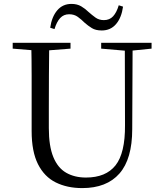

<svg xmlns="http://www.w3.org/2000/svg" viewBox="-20 -947 837 983"><path d="M237 -805Q245 -861 273 -894Q301 -927 346 -927Q375 -927 396 -914.5Q417 -902 433 -886Q451 -870 469 -857Q487 -844 512 -844Q541 -844 559 -863.5Q577 -883 588 -920L610 -913Q602 -856 574 -823.5Q546 -791 501 -791Q470 -791 450.5 -803Q431 -815 414 -830Q397 -847 378.5 -860.5Q360 -874 334 -874Q306 -874 288 -854.5Q270 -835 259 -798ZM401 16Q324 16 265.5 -13Q207 -42 174.5 -106.5Q142 -171 142 -276V-391Q142 -476 142 -560.5Q142 -645 140 -728H232Q231 -645 230.5 -561Q230 -477 230 -391V-291Q230 -199 253 -143Q276 -87 319 -62.5Q362 -38 420 -38Q522 -38 571.5 -100.5Q621 -163 620 -306L619 -728H659L657 -286Q657 -133 591.5 -58.5Q526 16 401 16ZM45 -698V-728H341V-698L201 -687H180ZM498 -698V-728H756V-698L647 -687H626Z"/></svg>

Font: Noto Serif SC
Style: Regular
Weight: 400
Designer: Ryoko NISHIZUKA 西塚涼子 (kana & ideographs); Frank Grießhammer (Latin, Greek & Cyrillic); Wenlong ZHANG 张文龙 (bopomofo); San
Foundry: Adobe
Version: Version 2.002-H1;hotconv 1.1.0;makeotfexe 2.6.0